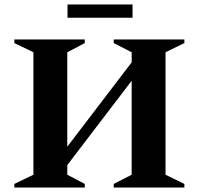

<svg xmlns="http://www.w3.org/2000/svg" viewBox="-20 -836 886 856"><path d="M44 0V-16L129 -57V-603L44 -644V-660H358V-644L280 -603V-182L567 -558V-603L487 -644V-660H802V-644L718 -603V-57L802 -16V0H487V-16L567 -57V-476L280 -100V-57L358 -16V0ZM281 -757V-816H571V-757Z"/></svg>

Font: Spectral
Style: Bold
Weight: 700
Designer: Jean-Baptiste Levee
Foundry: Production Type
Version: Version 2.001